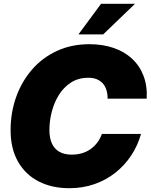

<svg xmlns="http://www.w3.org/2000/svg" viewBox="-20 -969 785 1000"><path d="M340.8 11.2Q251 11.2 182.1 -23.7Q113.3 -58.6 74.2 -126.5Q35.2 -194.3 35.2 -291Q35.2 -381.8 63.7 -462.6Q92.3 -543.5 146 -605.7Q199.7 -668 275.6 -703.4Q351.6 -738.8 445.3 -738.8Q514.6 -738.8 571.3 -719.5Q627.9 -700.2 667.7 -663.3Q707.5 -626.5 727.5 -574Q747.6 -521.5 744.1 -455.1H540.5Q540.5 -480.5 534.2 -500.7Q527.8 -521 515.1 -534.9Q502.4 -548.8 483.9 -556.4Q465.3 -564 440.4 -564Q388.2 -564 349.9 -539.3Q311.5 -514.6 286.6 -474.4Q261.7 -434.1 249.5 -386.2Q237.3 -338.4 237.3 -292.5Q237.3 -250 250.5 -221.4Q263.7 -192.9 289.6 -178.2Q315.4 -163.6 354 -163.6Q382.3 -163.6 407 -170.9Q431.6 -178.2 451.7 -192.4Q471.7 -206.5 486.8 -226.6Q502 -246.6 510.7 -271.5H714.4Q697.8 -211.4 663.6 -159.7Q629.4 -107.9 581.1 -69.6Q532.7 -31.2 471.9 -10Q411.1 11.2 340.8 11.2ZM388.7 -790 506.3 -949.2H683.1L517.6 -790Z"/></svg>

Font: Inter 28pt Black
Style: Italic
Weight: 900
Italic angle: -9.3988°
Designer: Rasmus Andersson
Foundry: rsms
Version: Version 4.001;git-66647c0bb